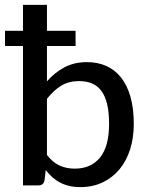

<svg xmlns="http://www.w3.org/2000/svg" viewBox="-26 -758 608 785"><path d="M166 -124.5Q190 -93.5 217.8 -81Q245.5 -68.5 279.5 -68.5Q346 -68.5 383 -114Q420 -159.5 420 -251.5Q420 -300 411.8 -333.2Q403.5 -366.5 387.8 -387.2Q372 -408 349.2 -417.2Q326.5 -426.5 297.5 -426.5Q255 -426.5 224 -407.5Q193 -388.5 166 -354ZM166 -425.5Q197.5 -461.5 237.5 -482.8Q277.5 -504 330 -504Q373.5 -504 408.8 -488.2Q444 -472.5 469 -441Q494 -409.5 507.5 -362Q521 -314.5 521 -251.5Q521 -195 506 -147.5Q491 -100 462.5 -65.8Q434 -31.5 393.5 -12.2Q353 7 302 7Q277.5 7 257.2 2.2Q237 -2.5 219.8 -11.5Q202.5 -20.5 188 -33.5Q173.5 -46.5 161 -63L156 -20.5Q152 0 131.5 0H68V-570H-5.5V-632H68V-738H166V-632H283V-570H166Z"/></svg>

Font: Lato 2
Style: Regular
Weight: 500
Designer: Lukasz Dziedzic with Adam Twardoch and Botio Nikoltchev
Foundry: tyPoland Lukasz Dziedzic
Version: Version 2.015; 2015-08-06; http://www.latofonts.com/